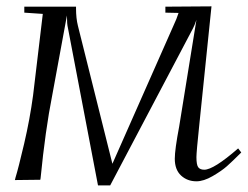

<svg xmlns="http://www.w3.org/2000/svg" viewBox="-20 -554 771 598"><path d="M26.4 6.8 28.3 -1Q37.1 -29.3 55.2 -106.4Q73.2 -183.6 83 -256.8L113.3 -510.7L55.7 -514.6V-533.2H216.8V-527.3Q216.8 -497.1 222.7 -473.6L330.1 -43.9L520.5 -474.6Q530.3 -495.1 536.1 -513.7L495.1 -514.6V-533.2L638.7 -534.2L600.6 -164.1Q591.8 -80.1 591.8 -64.5Q591.8 -40 597.7 -32.7Q603.5 -25.4 616.2 -25.4Q645.5 -25.4 721.7 -91.8L731.4 -79.1Q703.1 -50.8 686.5 -36.1Q669.9 -21.5 642.1 -5.4Q614.3 10.7 591.8 10.7Q563.5 10.7 543.9 -7.3Q524.4 -25.4 524.4 -59.6Q524.4 -87.9 538.1 -160.2L591.8 -492.2Q585.9 -474.6 581.1 -465.8L323.2 23.4H285.2L191.4 -467.8Q188.5 -478.5 188.5 -505.9L142.6 -256.8Q121.1 -148.4 106.4 1L105.5 5.9Z"/></svg>

Font: Kleymisska
Style: Regular
Weight: 500
Italic angle: -8°
Designer: gluk
Foundry: gluk
Version: Version 0.298